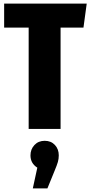

<svg xmlns="http://www.w3.org/2000/svg" viewBox="-20 -715 501 1065"><path d="M461 -695 443 -562H316V0H139V-562H3V-695ZM306 147Q306 166 301 183.5Q296 201 283 232L243 330H162L187 215Q149 191 149 147Q149 113 171 89.5Q193 66 228 66Q263 66 284.5 89Q306 112 306 147Z"/></svg>

Font: Fira Sans Extra Condensed ExtraBold
Style: Regular
Weight: 800
Width: 1
Designer: Carrois Corporate & Edenspiekermann AG
Foundry: Carrois Corporate GbR & Edenspiekermann AG
Version: Version 4.203